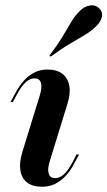

<svg xmlns="http://www.w3.org/2000/svg" viewBox="-20 -689 403 720"><path d="M166.9 -85.5Q157.3 -55.6 162.5 -38.3Q167.7 -21 187.1 -21Q204 -21 220.2 -35.9Q236.3 -50.8 252.4 -81.5L266.9 -109.7H276.6L258.1 -75.8Q245.2 -50 227.4 -30.6Q209.7 -11.3 187.9 0Q166.1 11.3 137.9 11.3Q102.4 11.3 81.9 -4.4Q61.3 -20.2 56.5 -49.6Q51.6 -79 63.7 -118.5L129 -330.6Q138.7 -361.3 133.5 -378.2Q128.2 -395.2 108.9 -395.2Q92.7 -395.2 76.2 -380.2Q59.7 -365.3 43.5 -334.7L28.2 -306.5H19.4L37.9 -340.3Q51.6 -366.1 69 -385.9Q86.3 -405.6 108.5 -416.9Q130.6 -428.2 158.1 -428.2Q193.5 -428.2 214.1 -412.1Q234.7 -396 239.9 -366.9Q245.2 -337.9 232.3 -297.6ZM170.2 -476.6 165.3 -480.6Q196.8 -521.8 215.3 -553.2Q233.9 -584.7 248 -608.1Q262.1 -631.5 279.8 -648.4Q296.8 -665.3 317.7 -668.5Q338.7 -671.8 353.2 -656.5Q366.1 -643.5 362.1 -625.4Q358.1 -607.3 338.7 -588.7Q322.6 -572.6 298.4 -558.1Q274.2 -543.5 242.3 -525Q210.5 -506.5 170.2 -476.6Z"/></svg>

Font: Playfair 144pt
Style: Bold Italic
Weight: 700
Italic angle: -15.6°
Designer: Claus Eggers Sørensen
Foundry: Claus Eggers Sørensen
Version: Version 2.203